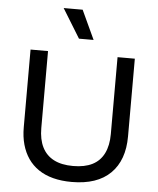

<svg xmlns="http://www.w3.org/2000/svg" viewBox="-60 -943 829 1007"><g transform="rotate(5 354.5 -439.5)"><path d="M355 13Q301 13 257 1.5Q213 -10 180 -32.5Q147 -55 125 -87Q103 -119 91.5 -160Q80 -201 80 -251V-660H172V-255Q172 -195 192.5 -154Q213 -113 253.5 -92Q294 -71 355 -71Q416 -71 456.5 -91.5Q497 -112 517.5 -153.5Q538 -195 538 -255V-660H629V-251Q629 -125 559 -56Q489 13 355 13ZM328 -739 234 -892H334L405 -739Z"/></g></svg>

Font: Bricolage Grotesque 18pt
Style: Regular
Weight: 400
Version: Version 1.001;gftools[0.9.33.dev8+g029e19f]